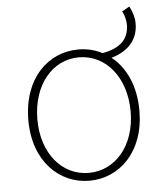

<svg xmlns="http://www.w3.org/2000/svg" viewBox="-52 -747 689 806"><g transform="rotate(-5 293.0 -344.0)"><path d="M293 -20C181 -20 97 -118 97 -262C97 -407 181 -507 293 -507C405 -507 490 -407 490 -262C490 -118 405 -20 293 -20ZM293 13C419 13 527 -88 527 -262C527 -368 488 -447 430 -493C484 -509 543 -546 543 -628C543 -652 536 -676 523 -701L491 -683C502 -664 506 -642 506 -626C506 -564 468 -529 394 -516C363 -532 329 -540 293 -540C167 -540 59 -439 59 -262C59 -88 167 13 293 13Z"/></g></svg>

Font: Noto Sans CJK SC Thin
Style: Regular
Weight: 100
Designer: Ryoko NISHIZUKA 西塚涼子 (kana, bopomofo & ideographs); Paul D. Hunt (Latin, Greek & Cyrillic); Sandoll Communications 산돌커뮤니
Foundry: Adobe
Version: Version 2.004;hotconv 1.0.118;makeotfexe 2.5.65603